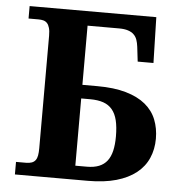

<svg xmlns="http://www.w3.org/2000/svg" viewBox="-52 -763 754 811"><g transform="rotate(5 325.5 -357.0)"><path d="M578.1 -713.9 583 -520H516.1L508.8 -582Q506.8 -598.6 502.2 -611.8Q497.6 -625 488 -634Q478.5 -643.1 463.4 -647.9Q448.2 -652.8 425.8 -652.8H292V-401.9H355Q426.8 -401.9 477.3 -387.2Q527.8 -372.6 559.8 -346.2Q591.8 -319.8 606.4 -283Q621.1 -246.1 621.1 -202.1Q621.1 -157.2 604.7 -119.9Q588.4 -82.5 554.9 -55.9Q521.5 -29.3 470.5 -14.6Q419.4 0 350.1 0H41V-53.2H83Q98.1 -53.2 107.9 -56.9Q117.7 -60.5 123.5 -68.4Q129.4 -76.2 131.6 -88.9Q133.8 -101.6 133.8 -119.1V-596.2Q133.8 -616.7 130.1 -629.4Q126.5 -642.1 119.9 -649.2Q113.3 -656.2 104 -658.7Q94.7 -661.1 83 -661.1H41V-713.9ZM292 -59.1H340.8Q371.1 -59.1 392.3 -67.6Q413.6 -76.2 426.8 -93.3Q439.9 -110.4 446 -136.2Q452.1 -162.1 452.1 -196.8Q452.1 -236.8 445.3 -264.9Q438.5 -293 423.8 -310.5Q409.2 -328.1 386 -336.2Q362.8 -344.2 330.1 -344.2H292Z"/></g></svg>

Font: Droids
Style: b
Weight: 700
Foundry: Ascender Corporation
Version: Version 1.00 build 113